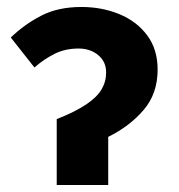

<svg xmlns="http://www.w3.org/2000/svg" viewBox="-20 -528 511 548"><path d="M141.9 0V-188Q195 -209.1 225.8 -229.8Q256.6 -250.5 269.8 -272.7Q282.9 -294.9 282.9 -321.4Q282.9 -352.1 260.2 -370.8Q237.5 -389.5 204.1 -389.5Q166 -389.5 135.5 -374.2Q105.1 -358.9 78.3 -335.4L10.8 -420.9Q48.8 -457.8 97.2 -483Q145.5 -508.1 212.4 -508.1Q270.8 -508.1 320.5 -487.7Q370.2 -467.2 400 -427.3Q429.9 -387.3 429.9 -329.3Q429.9 -260.8 389.9 -214.1Q349.9 -167.4 288.9 -137.4V0Z"/></svg>

Font: Source Sans 3
Style: Regular
Weight: 200
Designer: Paul D. Hunt
Foundry: Adobe
Version: Version 3.046;hotconv 1.0.118;makeotfexe 2.5.65603